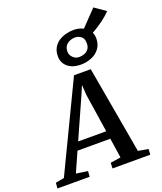

<svg xmlns="http://www.w3.org/2000/svg" viewBox="-272 -1296 1199 1423"><g transform="rotate(-20 328.0 -585.0)"><path d="M-70.5 0 -66.5 -44 1 -56.5 332 -746.5H464L585 -58L664.5 -44L662 0H364L366 -44L447.5 -56.5L424 -212.5H165L96 -57L187 -44L183.5 0ZM193 -275H414.5L368 -580L363 -658.5L331.5 -585ZM408.5 -803Q343 -803 305.2 -835.2Q267.5 -867.5 267.5 -919Q267.5 -958.5 283.5 -986.2Q299.5 -1014 325.2 -1030.8Q351 -1047.5 381.8 -1055.5Q412.5 -1063.5 442.5 -1063.5Q483.5 -1063.5 514.5 -1048.2Q545.5 -1033 563.2 -1007Q581 -981 581 -949Q581 -899.5 556 -867Q531 -834.5 491.5 -818.8Q452 -803 408.5 -803ZM415.5 -860Q435.5 -860 455.8 -867.2Q476 -874.5 489.2 -891.8Q502.5 -909 502.5 -938Q502.5 -974 481.8 -990.8Q461 -1007.5 433.5 -1007.5Q413.5 -1007.5 393 -999.2Q372.5 -991 359.2 -973.5Q346 -956 346 -927.5Q346 -900.5 366.8 -880.2Q387.5 -860 415.5 -860ZM537.5 -975 486.5 -1012 638.5 -1170 725.5 -1109.5Q698.5 -1081 664.2 -1055.5Q630 -1030 596.5 -1009.8Q563 -989.5 537.5 -975Z"/></g></svg>

Font: Merriweather 20pt SemiBold
Style: Italic
Weight: 600
Italic angle: -7.8°
Version: Version 2.101